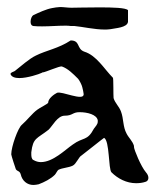

<svg xmlns="http://www.w3.org/2000/svg" viewBox="-20 -522 452 546"><path d="M75 4C80 4 85 3 90 2C106 -4 124 -13 136 -25C139 -28 143 -37 146 -39C158 -45 175 -45 187 -51C197 -56 204 -76 212 -80C214 -81 275 -130 276 -130C292 -122 288 -41 297 -32C315 -14 340 -1 367 -1C376 -1 385 -2 394 -5C404 -8 405 -21 395 -32C381 -48 361 -97 361 -104V-107C357 -121 346 -130 340 -142C329 -162 332 -184 324 -205C319 -219 307 -229 303 -243C302 -249 303 -300 301 -301C276 -326 255 -364 220 -375C197 -383 209 -407 181 -407C146 -384 112 -379 82 -364C63 -355 40 -334 22 -320C19 -318 10 -316 10 -312V-311C13 -303 23 -300 35 -300C58 -300 91 -311 99 -315C100 -316 100 -316 101 -316C108 -316 150 -335 156 -333C173 -327 187 -313 202 -298C205 -295 213 -280 214 -274C215 -272 218 -256 218 -254C218 -233 155 -264 142 -258C134 -254 117 -242 117 -230C117 -227 92 -215 86 -210C72 -200 57 -180 42 -167C31 -158 12 -105 12 -83C12 -80 24 -43 25 -41C29 -34 36 -37 39 -26C43 -8 57 4 75 4ZM96 -61C89 -61 82 -63 75 -67C70 -69 69 -77 69 -83V-89C74 -131 85 -127 118 -153C129 -163 143 -193 164 -193C187 -193 186 -203 206 -203C229 -203 255 -196 258 -180V-176C258 -168 251 -162 247 -156C228 -120 217 -133 187 -111C165 -96 131 -61 96 -61ZM128 -499C111 -496 90 -486 75 -479C70 -476 67 -468 67 -460C67 -454 69 -449 75 -448C83 -447 91 -447 100 -447C122 -447 144 -449 165 -449C171 -449 176 -449 182 -448H192C214 -446 249 -438 277 -438C282 -438 288 -438 294 -439C307 -442 342 -443 344 -460V-493C338 -500 301 -501 263 -501C228 -501 192 -500 183 -500C172 -500 161 -502 151 -502C145 -502 133 -500 128 -499Z"/></svg>

Font: Ancial
Style: Regular
Weight: 400
Designer: Daytona Mess (Anne-Dauphine Borione)
Foundry: Daytona Mess (Anne-Dauphine Borione)
Version: Version 1.000;Glyphs 3.2 (3192)